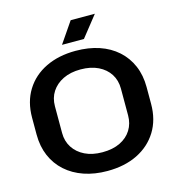

<svg xmlns="http://www.w3.org/2000/svg" viewBox="-132 -1036 1057 1158"><g transform="rotate(-15 396.5 -457.0)"><path d="M396 11Q316 11 250.5 -11.5Q185 -34 137.5 -76.5Q90 -119 64.5 -178.5Q39 -238 39 -312V-417Q39 -516 84 -588.5Q129 -661 209.5 -700Q290 -739 396 -739Q477 -739 542.5 -717Q608 -695 655.5 -652.5Q703 -610 728.5 -550.5Q754 -491 754 -417V-312Q754 -213 709 -140.5Q664 -68 584 -28.5Q504 11 396 11ZM396 -106Q461 -106 507 -128.5Q553 -151 577.5 -190.5Q602 -230 602 -281V-448Q602 -500 577 -539Q552 -578 506 -600.5Q460 -623 396 -623Q333 -623 287 -600.5Q241 -578 215.5 -539Q190 -500 190 -448V-281Q190 -230 215.5 -190.5Q241 -151 287 -128.5Q333 -106 396 -106ZM327 -795 416 -925H567L464 -795Z"/></g></svg>

Font: Hubot Sans SemiBold
Style: Regular
Weight: 600
Designer: Deni Anggara
Foundry: GitHub, Inc., Subsidiary of Microsoft Corporation
Version: Version 2.000